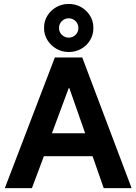

<svg xmlns="http://www.w3.org/2000/svg" viewBox="-20 -972 705 992"><path d="M5 0 263.3 -675H405L660 0H515.8L458.3 -165H206.7L145 0ZM248.3 -283.3H420L338.3 -516.7H335ZM335 -703.3Q300 -703.3 271.2 -720Q242.5 -736.7 225 -764.6Q207.5 -792.5 207.5 -827.5Q207.5 -863.3 225 -891.2Q242.5 -919.2 271.2 -935.4Q300 -951.7 335 -951.7Q370 -951.7 398.8 -935.4Q427.5 -919.2 445 -891.2Q462.5 -863.3 462.5 -827.5Q462.5 -792.5 445.4 -764.2Q428.3 -735.8 399.2 -719.6Q370 -703.3 335 -703.3ZM335 -777.5Q355 -777.5 370 -791.7Q385 -805.8 385 -827.5Q385 -849.2 370 -863.3Q355 -877.5 335 -877.5Q315 -877.5 300 -863.3Q285 -849.2 285 -827.5Q285 -805.8 300 -791.7Q315 -777.5 335 -777.5Z"/></svg>

Font: Funnel Sans
Style: Bold
Weight: 700
Designer: NORD ID, Kristian Moeller
Foundry: Dicotype
Version: Version 1.000